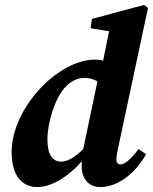

<svg xmlns="http://www.w3.org/2000/svg" viewBox="-20 -739 617 774"><path d="M130.5 15.1C198.6 15.1 282.4 -44.5 339.1 -127H350.5L335.1 -159.1C296.2 -114.8 259.4 -87.5 227 -87.5C193.2 -87.5 171.2 -112.9 171.2 -177.5C171.2 -244.2 202.2 -348.7 247.9 -392.9C264.7 -410.2 292.7 -424.9 317.8 -424.9C351.2 -424.9 369.9 -415 393.5 -395.2L462.7 -452.9C432.5 -484.6 400.2 -498.7 362.8 -498.7C213.2 -498.7 26.9 -302.6 26.9 -126.6C26.9 -21.3 76 15.1 130.5 15.1ZM384.5 15.1C459.4 15.1 530 -46.7 569 -117.6L538.5 -138C508.1 -96.5 481.6 -76.1 465.6 -76.1C455.8 -76.1 449.1 -83.3 449.1 -96.6C449.1 -106.9 451.3 -118.6 455.6 -140L576.6 -706.9L561 -719.2L350.6 -662.8L345.2 -625.2L467.9 -605L425.9 -643.8L388.7 -459.6L378 -435.9L312.7 -124.6L313.6 -121.7C309.9 -98.6 309.2 -83.1 309.2 -68.4C309.2 -20.5 336.3 15.1 384.5 15.1Z"/></svg>

Font: Source Serif 4 Variable
Style: Italic
Weight: 400
Italic angle: -12°
Designer: Frank Grießhammer
Foundry: Adobe Systems Incorporated
Version: Version 4.004;hotconv 1.0.116;makeotfexe 2.5.65601